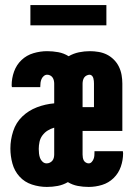

<svg xmlns="http://www.w3.org/2000/svg" viewBox="-20 -730 540 758"><path d="M165 8Q135 8 106 -1.5Q77 -11 57 -33Q37 -55 29 -84.5Q21 -114 21 -144Q21 -178 32 -212Q43 -246 68 -270Q93 -294 126 -306.5Q159 -319 194 -322V-400Q194 -406 192.5 -412.5Q191 -419 187.5 -424Q184 -429 178.5 -432Q173 -435 166 -435Q159 -435 153 -430Q147 -425 144 -418Q141 -411 140 -403.5Q139 -396 139 -388Q139 -388 139 -387Q139 -386 139 -386H27Q27 -388 26.5 -389.5Q26 -391 26 -393Q26 -421 35.5 -447.5Q45 -474 65 -493Q85 -512 112 -520Q139 -528 166 -528Q188 -528 210 -524Q232 -520 251 -508Q270 -519 291.5 -523.5Q313 -528 335 -528Q352 -528 369.5 -525Q387 -522 402 -514.5Q417 -507 429.5 -494.5Q442 -482 449.5 -466.5Q457 -451 460 -434Q463 -417 463 -400V-213H306V-120Q306 -114 307 -108Q308 -102 310.5 -97Q313 -92 318.5 -88.5Q324 -85 330 -85Q337 -85 342 -90.5Q347 -96 349.5 -102.5Q352 -109 352.5 -116Q353 -123 353 -130Q353 -131 353 -131.5Q353 -132 353 -133H465Q465 -131 465.5 -129Q466 -127 466 -125Q466 -98 457 -72Q448 -46 428.5 -27Q409 -8 383 0Q357 8 330 8Q308 8 287 4Q266 0 248 -11Q229 0 208 4Q187 8 165 8ZM306 -307H351V-400Q351 -405 350.5 -410.5Q350 -416 348.5 -421.5Q347 -427 343 -431Q339 -435 334 -435Q328 -435 322 -432Q316 -429 312.5 -424Q309 -419 307.5 -412.5Q306 -406 306 -400ZM164 -85Q171 -85 177 -88Q183 -91 187 -96Q191 -101 192.5 -107.5Q194 -114 194 -120V-226Q180 -222 168 -214.5Q156 -207 147.5 -195.5Q139 -184 136 -170Q133 -156 133 -142Q133 -133 134 -124Q135 -115 138 -106.5Q141 -98 148 -91.5Q155 -85 164 -85ZM100 -630V-710H400V-630Z"/></svg>

Font: Iosevka SS04 Heavy
Style: Regular
Weight: 900
Monospace: yes
Designer: Belleve Invis
Foundry: Belleve Invis
Version: Version 19.0.0; ttfautohint (v1.8.4)